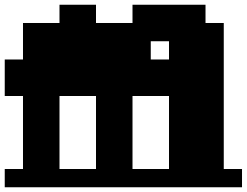

<svg xmlns="http://www.w3.org/2000/svg" viewBox="-20 -790 1041 810"><path d="M0 0V-77H77V-385H0V-539H77V-693H231V-770H385V-693H539V-770H847V-693H924V-77H1001V0ZM385 -77V-385H539V-77H693V-385H231V-77ZM616 -616V-539H693V-616Z"/></svg>

Font: Coral Pixels
Style: Regular
Weight: 400
Designer: Tanukizamurai
Foundry: TanukiFont
Version: Version 1.000; ttfautohint (v1.8.4.7-5d5b)